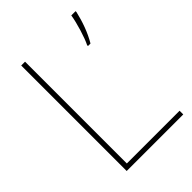

<svg xmlns="http://www.w3.org/2000/svg" viewBox="-207 -910 919 919"><g transform="rotate(-45 253.0 -450.0)"><path d="M103 -93H486V-118H129V-807H103ZM471 -801V-807H442C436 -764 411 -683 395 -653V-647H412C440 -694 459 -749 471 -801Z"/></g></svg>

Font: Noto Sans Kannada UI Thin
Style: Regular
Weight: 100
Designer: Jelle Bosma - Monotype Design Team
Foundry: Monotype Imaging Inc.
Version: Version 2.005